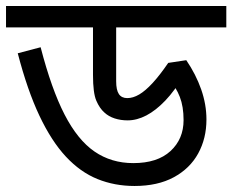

<svg xmlns="http://www.w3.org/2000/svg" viewBox="-30 -642 772 638"><path d="M722 -622V-551H356V-372Q356 -343 365 -329.5Q374 -316 393 -316Q412 -316 432.5 -328Q453 -340 477 -366Q501 -392 529 -433L589 -442Q621 -395 638.5 -345Q656 -295 656 -245Q656 -182 628.5 -132Q601 -82 547.5 -53Q494 -24 417 -24Q351 -24 294 -47Q237 -70 189 -121.5Q141 -173 101 -257.5Q61 -342 29 -465L105 -485Q141 -346 184.5 -261.5Q228 -177 284 -138.5Q340 -100 413 -100Q493 -100 536.5 -140Q580 -180 580 -243Q580 -288 567.5 -320Q555 -352 535 -373L581 -392Q551 -341 519.5 -308Q488 -275 456.5 -258.5Q425 -242 394 -242Q371 -242 351 -248.5Q331 -255 317 -268Q301 -282 290 -307.5Q279 -333 279 -393V-551H-10V-622Z"/></svg>

Font: ubangla85
Style: Book
Weight: 400
Designer: Jelle Bosma - Monotype Design Team
Foundry: Monotype Imaging Inc.
Version: Version 2.003